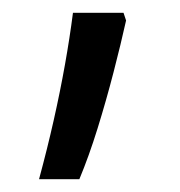

<svg xmlns="http://www.w3.org/2000/svg" viewBox="-20 -147 281 300"><path d="M41 133Q54 85 64 40.5Q74 -4 81.5 -46Q89 -88 94 -127H173L177 -115Q169 -79 157.5 -34.5Q146 10 132.5 53.5Q119 97 104 133H41Z"/></svg>

Font: oriya115
Style: Regular
Weight: 400
Designer: Amélie Bonet and Sol Matas
Foundry: Google LLC
Version: Version 2.003